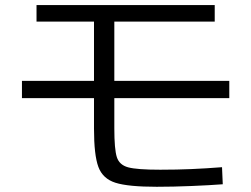

<svg xmlns="http://www.w3.org/2000/svg" viewBox="-20 -713 978 747"><path d="M345.7 -212.9V-628.9H122.1V-693.4H815.4V-628.9H424.8V-213.9Q424.8 -131.8 434.6 -101.6Q444.3 -71.3 478.5 -62Q512.7 -52.7 603.5 -52.7Q668 -52.7 724.6 -55.2Q781.2 -57.6 843.8 -62.5L846.7 3.9Q795.9 7.8 724.6 10.7Q653.3 13.7 589.8 13.7Q478.5 13.7 429.2 -2Q379.9 -17.6 362.8 -63.5Q345.7 -109.4 345.7 -212.9ZM65.4 -398.4H872.1V-331.1H65.4Z"/></svg>

Font: Pretendard JP Variable
Style: Regular
Weight: 400
Designer: Base glyphs from Inter by Rasmus Andersson; Hangul glyphs from Noto Sans CJK(Source Han Sans) by Jang Soo-young and Kang
Foundry: Kil Hyung-jin
Version: Version 1.307;Glyphs 3.2 (3192)